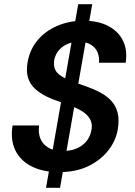

<svg xmlns="http://www.w3.org/2000/svg" viewBox="-20 -811 646 918"><path d="M200 87 354 -791H421L267 87ZM263 12Q186 12 132 -15Q78 -42 53.5 -92Q29 -142 40 -211H167Q162 -176 173 -148.5Q184 -121 211 -105Q238 -89 280 -89Q316 -89 344.5 -100.5Q373 -112 391.5 -133.5Q410 -155 416 -184Q422 -208 416.5 -226.5Q411 -245 397 -259.5Q383 -274 362 -285.5Q341 -297 314.5 -307Q288 -317 259 -327Q175 -354 137 -397.5Q99 -441 112 -514Q123 -575 160 -619Q197 -663 254 -687.5Q311 -712 379 -712Q449 -712 497 -687Q545 -662 567.5 -617.5Q590 -573 581 -511H453Q456 -537 447 -559.5Q438 -582 416 -596.5Q394 -611 359 -611Q330 -612 304.5 -601.5Q279 -591 262 -571.5Q245 -552 239 -523Q236 -500 241.5 -484Q247 -468 260.5 -456.5Q274 -445 293.5 -435.5Q313 -426 338.5 -417Q364 -408 392 -398Q429 -385 460 -368.5Q491 -352 512.5 -328.5Q534 -305 542.5 -271.5Q551 -238 543 -192Q534 -138 497.5 -91.5Q461 -45 402 -16.5Q343 12 263 12Z"/></svg>

Font: DM Sans 9pt SemiBold
Style: Italic
Weight: 600
Italic angle: -10°
Version: Version 4.004;gftools[0.9.30]